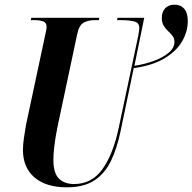

<svg xmlns="http://www.w3.org/2000/svg" viewBox="-20 -790 822 820"><path d="M265 10Q177 10 127.5 -32Q78 -74 78 -150Q78 -173 82.5 -203Q87 -233 91 -256L171 -631Q175 -649 177 -659Q179 -669 179 -675Q179 -693 165 -698.5Q151 -704 125 -704H111L114 -714H404L402 -704H384Q357 -704 337 -693Q317 -682 309 -641L227 -255Q224 -242 219.5 -216Q215 -190 211.5 -161Q208 -132 208 -108Q208 -50 232 -27Q256 -4 296 -4Q372 -4 417.5 -67.5Q463 -131 487 -244L570 -635Q572 -647 573.5 -656Q575 -665 575 -670Q575 -693 553 -698.5Q531 -704 495 -704H480L482 -714H596L554 -509Q595 -515 634.5 -529Q674 -543 699.5 -564Q725 -585 725 -611Q725 -626 717 -636.5Q709 -647 698 -657Q687 -667 679 -680.5Q671 -694 671 -714Q671 -738 685 -754Q699 -770 726 -770Q752 -770 767 -752.5Q782 -735 782 -700Q782 -655 757.5 -613Q733 -571 682 -540.5Q631 -510 551 -499L495 -230Q480 -157 454 -103Q428 -49 383 -19.5Q338 10 265 10Z"/></svg>

Font: Noto Serif Display ExtraCondensed
Style: Bold Italic
Weight: 700
Width: 2
Italic angle: -12°
Designer: Monotype Design Team
Foundry: Monotype Imaging Inc.
Version: Version 2.009